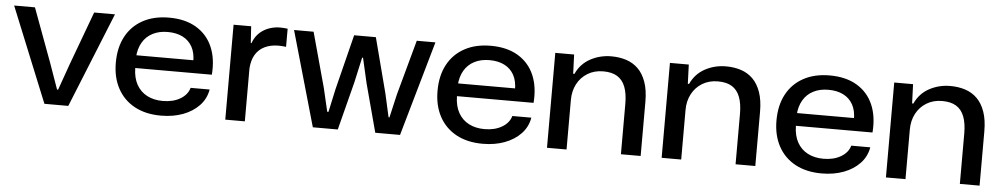

<svg xmlns="http://www.w3.org/2000/svg" viewBox="-35 -797 5560 1066"><g transform="rotate(5 2745.0 -264.0)"><path d="M225 0 10 -529H126L237 -229L288 -85H294L345 -229L456 -529H572L358 0Z M875 9Q789 9 727.5 -24.5Q666 -58 633 -119Q600 -180 600 -262Q600 -347 633 -408.5Q666 -470 727.5 -503.5Q789 -537 873 -537Q964 -537 1025.5 -500Q1087 -463 1115.5 -397Q1144 -331 1137 -242H710Q711 -187 732 -149.5Q753 -112 790.5 -92.5Q828 -73 878 -73Q935 -73 975 -96.5Q1015 -120 1026 -159H1132Q1123 -107 1087.5 -69.5Q1052 -32 997.5 -11.5Q943 9 875 9ZM709 -301 702 -313H1037L1028 -301Q1029 -353 1010 -387.5Q991 -422 956 -439.5Q921 -457 873 -457Q825 -457 789 -438.5Q753 -420 732.5 -385Q712 -350 709 -301Z M1233 0V-529H1331L1337 -436H1341Q1358 -484 1399 -510Q1440 -536 1494 -536Q1506 -536 1516 -535Q1526 -534 1534 -533V-432Q1525 -433 1514.5 -434Q1504 -435 1493 -435Q1448 -435 1415 -419Q1382 -403 1363.5 -372Q1345 -341 1342 -295V0Z M1721 0 1570 -529H1679L1763 -222L1793 -93H1800L1828 -222L1905 -529H2026L2106 -222L2135 -92H2140L2170 -222L2254 -529H2358L2207 0H2069L1997 -269L1965 -409H1960L1929 -269L1860 0Z M2668 9Q2582 9 2520.5 -24.5Q2459 -58 2426 -119Q2393 -180 2393 -262Q2393 -347 2426 -408.5Q2459 -470 2520.5 -503.5Q2582 -537 2666 -537Q2757 -537 2818.5 -500Q2880 -463 2908.5 -397Q2937 -331 2930 -242H2503Q2504 -187 2525 -149.5Q2546 -112 2583.5 -92.5Q2621 -73 2671 -73Q2728 -73 2768 -96.5Q2808 -120 2819 -159H2925Q2916 -107 2880.5 -69.5Q2845 -32 2790.5 -11.5Q2736 9 2668 9ZM2502 -301 2495 -313H2830L2821 -301Q2822 -353 2803 -387.5Q2784 -422 2749 -439.5Q2714 -457 2666 -457Q2618 -457 2582 -438.5Q2546 -420 2525.5 -385Q2505 -350 2502 -301Z M3026 0V-529H3131L3135 -422H3142Q3168 -479 3221.5 -508Q3275 -537 3338 -537Q3384 -537 3422 -524.5Q3460 -512 3488 -484.5Q3516 -457 3532 -412Q3548 -367 3548 -302V0H3438V-281Q3438 -338 3423.5 -375.5Q3409 -413 3379 -431.5Q3349 -450 3301 -450Q3251 -450 3213.5 -427Q3176 -404 3155.5 -365Q3135 -326 3135 -276V0Z M3665 0V-529H3770L3774 -422H3781Q3807 -479 3860.5 -508Q3914 -537 3977 -537Q4023 -537 4061 -524.5Q4099 -512 4127 -484.5Q4155 -457 4171 -412Q4187 -367 4187 -302V0H4077V-281Q4077 -338 4062.5 -375.5Q4048 -413 4018 -431.5Q3988 -450 3940 -450Q3890 -450 3852.5 -427Q3815 -404 3794.5 -365Q3774 -326 3774 -276V0Z M4557 9Q4471 9 4409.5 -24.5Q4348 -58 4315 -119Q4282 -180 4282 -262Q4282 -347 4315 -408.5Q4348 -470 4409.5 -503.5Q4471 -537 4555 -537Q4646 -537 4707.5 -500Q4769 -463 4797.5 -397Q4826 -331 4819 -242H4392Q4393 -187 4414 -149.5Q4435 -112 4472.5 -92.5Q4510 -73 4560 -73Q4617 -73 4657 -96.5Q4697 -120 4708 -159H4814Q4805 -107 4769.5 -69.5Q4734 -32 4679.5 -11.5Q4625 9 4557 9ZM4391 -301 4384 -313H4719L4710 -301Q4711 -353 4692 -387.5Q4673 -422 4638 -439.5Q4603 -457 4555 -457Q4507 -457 4471 -438.5Q4435 -420 4414.5 -385Q4394 -350 4391 -301Z M4915 0V-529H5020L5024 -422H5031Q5057 -479 5110.5 -508Q5164 -537 5227 -537Q5273 -537 5311 -524.5Q5349 -512 5377 -484.5Q5405 -457 5421 -412Q5437 -367 5437 -302V0H5327V-281Q5327 -338 5312.5 -375.5Q5298 -413 5268 -431.5Q5238 -450 5190 -450Q5140 -450 5102.5 -427Q5065 -404 5044.5 -365Q5024 -326 5024 -276V0Z"/></g></svg>

Font: Mona Sans SemiExpanded Medium
Style: Regular
Weight: 500
Width: 6
Designer: Deni Anggara
Foundry: GitHub
Version: Version 2.000